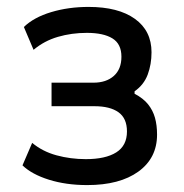

<svg xmlns="http://www.w3.org/2000/svg" viewBox="-20 -526 533 555"><path d="M232 9Q171 9 121.5 -6.5Q72 -22 45 -48L73 -113Q103 -88 143.5 -77Q184 -66 228 -66Q285 -66 316 -85.5Q347 -105 347 -146Q347 -184 322.5 -201.5Q298 -219 253 -219H129V-287H250Q287 -287 309 -306.5Q331 -326 331 -362Q331 -399 305 -415Q279 -431 231 -431Q187 -431 147.5 -419.5Q108 -408 77 -382L49 -448Q78 -476 128 -491Q178 -506 236 -506Q322 -506 370 -471.5Q418 -437 418 -375Q418 -340 407 -310.5Q396 -281 369 -262V-255Q394 -242 408 -224.5Q422 -207 428 -185.5Q434 -164 434 -137Q434 -69 380 -30Q326 9 232 9Z"/></svg>

Font: Nunito Sans 7pt Condensed Medium
Style: Regular
Weight: 500
Width: 3
Designer: Vernon Adams
Foundry: Vernon Adams
Version: Version 3.101;gftools[0.9.27]